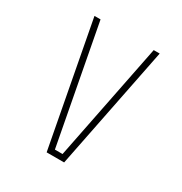

<svg xmlns="http://www.w3.org/2000/svg" viewBox="-164 -823 898 946"><g transform="rotate(30 285.0 -350.0)"><path d="M439 -700H473L333.5 0H234L102 -700H136.5L262.5 -32H306Z"/></g></svg>

Font: League Mono Narrow Thin
Style: Regular
Weight: 100
Width: 3
Designer: Tyler Finck
Foundry: The League of Moveable Type / Tyler Finck
Version: Version 2.210